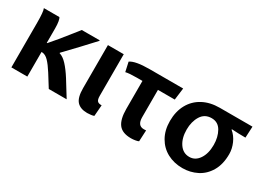

<svg xmlns="http://www.w3.org/2000/svg" viewBox="-37 -993 2049 1534"><g transform="rotate(30 988.0 -226.5)"><path d="M342 -248Q377 -238 412.5 -199.5Q448 -161 486 -101L575 43H410L340 -69Q305 -124 277 -153Q249 -182 220 -184H212V43H65V-367Q65 -472 53 -497H196Q203 -489 207.5 -463.5Q212 -438 212 -402V-268H216Q272 -331 357 -439Q371 -457 382.5 -471Q394 -485 403 -497H568V-492Q458 -372 342 -252Z M790 -113Q790 -79 801.5 -66.5Q813 -54 841 -55L833 47Q825 51 806 53.5Q787 56 771 56Q708 56 676 21.5Q644 -13 644 -100V-497H790Z M1244 44Q1235 49 1214.5 52.5Q1194 56 1175 56Q1094 56 1060 11Q1026 -34 1026 -129V-387H976Q903 -387 872 -379L853 -465Q897 -497 1029 -497H1338L1324 -387H1169V-135Q1169 -58 1228 -58Q1246 -58 1249 -59Z M1837 -406Q1876 -374 1897.5 -325Q1919 -276 1919 -227Q1919 -133 1881.5 -69Q1844 -5 1782.5 26Q1721 57 1650 57Q1572 57 1510 24Q1448 -9 1412 -72Q1376 -135 1376 -220Q1376 -308 1412 -373.5Q1448 -439 1514 -474.5Q1580 -510 1669 -510H1846H1936H1970L1965 -406Q1901 -406 1839 -410ZM1653 -48Q1707 -48 1741 -98Q1775 -148 1775 -228Q1775 -300 1745 -353Q1715 -406 1655 -406Q1591 -406 1558.5 -353.5Q1526 -301 1526 -227Q1526 -149 1560.5 -98.5Q1595 -48 1652 -48Z"/></g></svg>

Font: LINE Seed Sans KR Bold
Style: Regular
Weight: 700
Designer: LINE BX Design & Sandoll Inc & Dalton Maag Ltd
Foundry: Sandoll Inc.
Version: Version 1.000